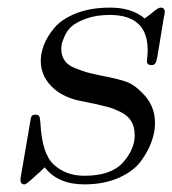

<svg xmlns="http://www.w3.org/2000/svg" viewBox="-20 -468 448 499"><path d="M33.2 0Q33.2 -5.9 35.2 -15.1L58.1 -148.9Q60.1 -163.1 62.5 -166.5Q64.9 -169.9 71.8 -169.9Q79.6 -169.9 81.8 -166Q84 -162.1 85 -148.9Q88.9 -67.9 120.4 -39.6Q151.9 -11.2 199.2 -11.2Q269 -11.2 299.6 -45.7Q330.1 -80.1 330.1 -116.2Q330.1 -138.2 321 -153.1Q312 -168 293.5 -177Q274.9 -186 262 -189.5Q249 -192.9 226.1 -198.2Q197.3 -204.1 183.1 -207Q168.9 -210 151.9 -217.5Q134.8 -225.1 122.1 -235.8Q85.9 -266.6 85.9 -310.1Q85.9 -330.1 94.5 -352.1Q103 -374 122.1 -396.5Q141.1 -418.9 178.5 -433.6Q215.8 -448.2 266.1 -448.2Q323.2 -448.2 356 -419.9L376 -435.1Q391.1 -448.2 397 -448.2Q408.2 -448.2 408.2 -437Q408.2 -432.1 405.8 -422.9L389.2 -321.8Q387.2 -312 386 -308.1Q384.8 -304.2 381.8 -301.5Q378.9 -298.8 374 -298.8Q361.8 -298.8 361.8 -309.1L362.8 -319.8Q363.8 -329.6 363.8 -337.9Q363.8 -428.7 266.1 -429.2Q230 -429.2 204.1 -419.7Q178.2 -410.2 166 -399.2Q153.8 -388.2 147.5 -373Q141.1 -357.9 140.1 -352.1Q139.2 -346.2 139.2 -341.8Q139.2 -323.7 147.5 -311.3Q155.8 -298.8 173.8 -291.5Q191.9 -284.2 204.3 -280.5Q216.8 -276.9 240.2 -272Q287.1 -263.2 308.1 -255.6Q329.1 -248 349.1 -227.1Q383.3 -194.8 382.8 -147Q382.8 -125 374 -100.1Q365.2 -75.2 346.2 -49.1Q327.1 -22.9 288.6 -5.9Q250 11.2 199.2 11.2Q130.4 11.2 96.2 -33.2Q83 -20 70.8 -9.8Q48.8 11.2 43.9 11.2Q33.2 11.2 33.2 0Z"/></svg>

Font: CMU Serif Extra
Style: RomanSlanted
Weight: 500
Italic angle: -9.46001°
Version: Version 0.7.0